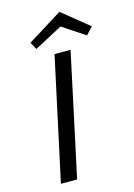

<svg xmlns="http://www.w3.org/2000/svg" viewBox="-129 -929 693 995"><g transform="rotate(-15 218.0 -431.5)"><path d="M293 -863 436 -747 400 -708 279 -788 128 -708 107 -747ZM70 0 212 -658H298L157 0Z"/></g></svg>

Font: EauTest Medium
Style: Italic
Weight: 500
Italic angle: -12°
Designer: Christian Thalmann (Catharsis Fonts)
Version: Version 0.001;PS 000.001;hotconv 1.0.88;makeotf.lib2.5.64775